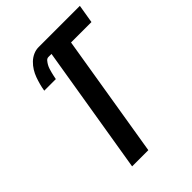

<svg xmlns="http://www.w3.org/2000/svg" viewBox="-213 -837 938 938"><g transform="rotate(-45 256.0 -367.5)"><path d="M138 0 248 -667H227Q217 -667 210 -658.5Q203 -650 198 -641Q193 -632 190 -622.5Q187 -613 184.5 -603.5Q182 -594 180 -584.5Q178 -575 176 -565H96Q99 -584 104 -602.5Q109 -621 115.5 -639Q122 -657 132.5 -674Q143 -691 157.5 -705Q172 -719 190 -727Q208 -735 227 -735H512L496 -639H355L250 0Z"/></g></svg>

Font: Iosevka Oblique
Style: Bold
Weight: 700
Italic angle: -9°
Monospace: yes
Designer: Belleve Invis
Foundry: Belleve Invis
Version: Version 32.5.0; ttfautohint (v1.8.4)